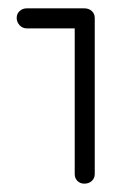

<svg xmlns="http://www.w3.org/2000/svg" viewBox="-20 -426 322 460"><path d="M182 14Q172 14 165.5 7.5Q159 1 159 -9V-358H44Q34 -358 27 -365.5Q20 -373 20 -383Q20 -393 27 -399.5Q34 -406 44 -406H182Q193 -406 200 -399.5Q207 -393 207 -383V-9Q207 1 200 7.5Q193 14 182 14Z"/></svg>

Font: Zen Kurenaido
Style: ARC
Weight: 400
Designer: Yoshimichi Ohira
Foundry: Positype
Version: Version 1.001